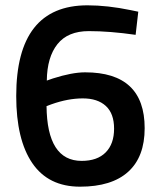

<svg xmlns="http://www.w3.org/2000/svg" viewBox="-20 -691 600 722"><path d="M490 -560Q393 -574 314 -574Q235 -574 196 -525Q157 -476 156 -388L179 -396Q251 -419 300 -419Q524 -419 524 -209Q524 -101 462 -45Q400 11 281 11Q162 11 101.5 -77.5Q41 -166 41 -330Q41 -671 309 -671Q384 -671 471 -653L500 -647ZM174 -299 155 -292Q157 -86 287 -86Q346 -86 377.5 -118Q409 -150 409 -207Q409 -264 378 -292.5Q347 -321 291.5 -321Q236 -321 174 -299Z"/></svg>

Font: TitilliumWeb-SemiBold
Style: SemiBold
Weight: 600
Version: Version 1.001;PS 57.000;hotconv 1.0.70;makeotf.lib2.5.55311